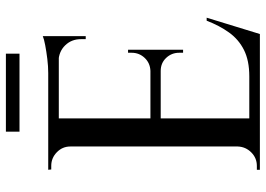

<svg xmlns="http://www.w3.org/2000/svg" viewBox="-142 -738 880 635"><g transform="rotate(-90 297.5 -420.0)"><path d="M224 -700V0H131V-700ZM492 -35 500 0H221V-35ZM451 -362V-328H221V-362ZM496 -700V-665H221V-700ZM557 -176 503 0H327L363 -35Q415 -35 450 -52.5Q485 -70 508 -102Q531 -134 547 -176ZM451 -330V-254H441V-267Q441 -292 424 -310Q407 -328 381 -328V-330ZM451 -436V-360H381V-362Q407 -363 424 -381Q441 -399 441 -424V-436ZM496 -668V-576H486V-592Q486 -623 465.5 -644Q445 -665 413 -666V-668ZM496 -718V-689L374 -700Q396 -700 420.5 -703Q445 -706 466 -710Q487 -714 496 -718ZM134 -73V0H54V-10Q54 -10 60.5 -10Q67 -10 67 -10Q93 -10 111.5 -28.5Q130 -47 131 -73ZM134 -627H131Q131 -653 112 -671.5Q93 -690 67 -690Q67 -690 61 -690Q55 -690 55 -690L54 -700H134ZM180 -840H438V-795H180Z"/></g></svg>

Font: Cinzel Eorzea
Style: Regular
Weight: 500
Designer: Natanael Gama
Version: Version 2.000